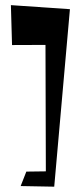

<svg xmlns="http://www.w3.org/2000/svg" viewBox="-20 -720 312 740"><path d="M22 -700.2 249.5 -684.6 189 -0.5 59.6 -2.9 81.5 -58.6 156.7 -59.6 155.3 -546.9 26.4 -546.4Z"/></svg>

Font: Some Time Later
Style: Regular
Weight: 400
Version: Version 003.300